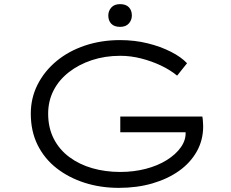

<svg xmlns="http://www.w3.org/2000/svg" viewBox="-20 -899 1120 929"><path d="M555 10Q467 10 390 -14.5Q313 -39 254 -85Q195 -131 162 -197.5Q129 -264 129 -349Q129 -425 162 -490Q195 -555 253.5 -603.5Q312 -652 391 -678.5Q470 -705 561 -705Q631 -705 694 -689.5Q757 -674 807 -648.5Q857 -623 885 -593L837 -533Q803 -561 758.5 -582Q714 -603 663.5 -616Q613 -629 562 -629Q488 -629 424.5 -608Q361 -587 313 -549.5Q265 -512 239 -461Q213 -410 213 -349Q213 -281 240 -228Q267 -175 315.5 -139Q364 -103 427 -85Q490 -67 562 -67Q627 -67 685 -82Q743 -97 787 -124.5Q831 -152 855.5 -187Q880 -222 878 -260V-286L897 -259H562V-335H959Q961 -326 961.5 -316.5Q962 -307 962.5 -300Q963 -293 963 -287Q963 -221 932 -166Q901 -111 846 -72Q791 -33 717 -11.5Q643 10 555 10ZM561 -769Q533 -769 518.5 -784Q504 -799 504 -824Q504 -846 518.5 -862.5Q533 -879 561 -879Q589 -879 603.5 -864Q618 -849 618 -824Q618 -802 603.5 -785.5Q589 -769 561 -769Z"/></svg>

Font: Lexend Zetta Light
Style: Regular
Weight: 300
Designer: Bonnie Shaver-Troup, Thomas Jockin
Foundry: Lexend
Version: Version 1.007